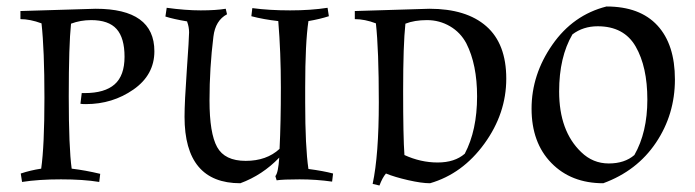

<svg xmlns="http://www.w3.org/2000/svg" viewBox="-20 -553 2143 592"><path d="M43 -519 275 -526Q456 -526 456 -395Q456 -322 391.5 -277Q327 -232 245 -232Q233 -232 228 -233L232 -266H241Q303 -266 333.5 -293Q364 -320 364 -378Q364 -436 339.5 -463.5Q315 -491 261 -491Q228 -491 199 -480Q192 -414 192 -256Q192 -98 201 -33Q243 -28 289 -17L286 8Q237 0 168 0Q99 0 48 8L44 -18Q74 -28 107 -33Q117 -103 117 -251.5Q117 -400 108 -481Q73 -494 43 -494Z M921 -284V-237Q921 -100 931 -32Q977 -26 1007 -18L1004 7Q955 0 903.5 0Q852 0 833 3L829 -10Q838 -20 841 -67Q789 -13 721 12Q549 12 549 -193Q549 -238 556 -337Q563 -436 563 -453Q563 -470 557 -486V-487Q515 -494 490 -502L494 -529Q552 -521 599 -521Q646 -521 676 -526L680 -509Q644 -490 638 -440Q626 -344 626 -243Q626 -142 649.5 -99.5Q673 -57 737.5 -57Q802 -57 842 -94Q846 -174 846 -283Q846 -392 838 -488Q793 -493 755 -503L758 -528Q810 -521 874.5 -521Q939 -521 990 -529L994 -503Q966 -494 931 -488Q921 -421 921 -284Z M1074 -519 1304 -526Q1418 -526 1479.5 -472Q1541 -418 1541 -310.5Q1541 -203 1473.5 -110Q1406 -17 1306 12Q1280 12 1238.5 2.5Q1197 -7 1170 -18Q1159 -5 1150 19L1129 14Q1148 -75 1148 -237.5Q1148 -400 1139 -481Q1105 -494 1074 -494ZM1230 -480Q1223 -415 1223 -272.5Q1223 -130 1227 -75Q1277 -52 1329.5 -52Q1382 -52 1413 -79Q1451 -151 1451 -256Q1451 -354 1418 -419Q1400 -453 1367.5 -472Q1335 -491 1296.5 -491Q1258 -491 1230 -480Z M1850 -533Q1953 -533 2007 -474.5Q2061 -416 2061 -308Q2061 -200 2002.5 -113Q1944 -26 1840 12Q1741 12 1680 -50.5Q1619 -113 1619 -218Q1619 -323 1683 -415Q1747 -507 1850 -533ZM1823 -472Q1778 -472 1745 -447Q1704 -377 1704 -271Q1704 -149 1772 -84Q1808 -49 1857 -49Q1906 -49 1936 -75Q1976 -145 1976 -246Q1976 -347 1940 -409.5Q1904 -472 1823 -472Z"/></svg>

Font: Almendra SC
Style: Regular
Weight: 400
Designer: Ana Sanfelippo
Foundry: Ana Sanfelippo
Version: Version 1.002